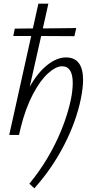

<svg xmlns="http://www.w3.org/2000/svg" viewBox="-20 -731 513 1040"><path d="M430 -298Q430 -256 418 -196Q393 -73 327.5 54.5Q262 182 166 289L139 264Q221 165 279.5 46.5Q338 -72 364 -192Q374 -242 374 -282Q374 -372 316 -372Q283 -372 240.5 -334Q198 -296 158.5 -221Q119 -146 93 -43L83 0H30L149 -536H52L60 -576L158 -577L188 -711H242L212 -577L393 -579L383 -535L203 -536L141 -261Q185 -339 237 -379.5Q289 -420 337 -420Q430 -420 430 -298Z"/></svg>

Font: Ysabeau Semilight
Style: Italic
Weight: 300
Italic angle: -12°
Designer: Christian Thalmann (Catharsis Fonts)
Version: Version 0.003